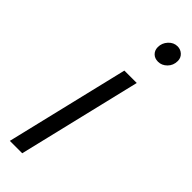

<svg xmlns="http://www.w3.org/2000/svg" viewBox="-252 -754 767 767"><g transform="rotate(45 132.0 -370.5)"><path d="M15 0 140 -522H210L85 0ZM210 -642Q191 -642 179.5 -653.5Q168 -665 168 -683Q168 -706 184 -723.5Q200 -741 222 -741Q239 -741 251.5 -729.5Q264 -718 264 -700Q264 -675 247.5 -658.5Q231 -642 210 -642Z"/></g></svg>

Font: Ubuntu Sans Condensed
Style: Italic
Weight: 400
Width: 3
Italic angle: -13.5°
Designer: Dalton Maag Ltd
Foundry: Dalton Maag Ltd
Version: Version 1.006; ttfautohint (v1.8.4.7-5d5b)